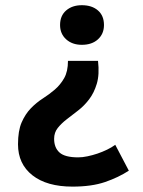

<svg xmlns="http://www.w3.org/2000/svg" viewBox="-20 -504 540 724"><path d="M349.6 -274.4Q355.5 -223.1 345 -188.2Q334.5 -153.3 315.9 -129.2Q297.4 -105 274.9 -87.6Q252.4 -70.3 231.9 -54.4Q211.4 -38.6 197.8 -21.5Q184.1 -4.4 184.1 19.5Q184.1 52.7 204.3 71Q224.6 89.4 274.9 89.4Q291 89.4 309.8 85.4Q328.6 81.5 347.4 75.2Q366.2 68.8 383.8 60.3Q401.4 51.8 414.6 42L465.8 139.6Q426.8 165 376.2 182.4Q325.7 199.7 253.4 199.7Q156.7 199.7 102.3 157Q47.9 114.3 47.9 40Q47.9 -10.7 61.5 -42.2Q75.2 -73.7 96.2 -95.5Q117.2 -117.2 141.6 -132.8Q166 -148.4 186.8 -166.3Q207.5 -184.1 221.9 -209.2Q236.3 -234.4 236.3 -274.4ZM206.5 -409.7Q206.5 -444.8 229.5 -464.6Q252.4 -484.4 288.6 -484.4Q326.7 -484.4 349.4 -464.6Q372.1 -444.8 372.1 -409.7Q372.1 -376.5 349.4 -355.7Q326.7 -335 288.6 -335Q252.4 -335 229.5 -355.7Q206.5 -376.5 206.5 -409.7Z"/></svg>

Font: PT Astra Sans
Style: Bold
Weight: 700
Designer: A.Korolkova, I. Chaeva
Foundry: ParaType Ltd
Version: Version 1.001; ttfautohint (v1.6)